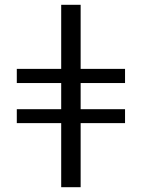

<svg xmlns="http://www.w3.org/2000/svg" viewBox="-20 -780 591 800"><path d="M235 0H316V-267H501V-325H316V-434H501V-493H316V-760H235V-493H50V-434H235V-325H50V-267H235Z"/></svg>

Font: Noto Serif Display SemiBold
Style: Regular
Weight: 600
Designer: Monotype Design Team
Foundry: Monotype Imaging Inc.
Version: Version 2.009